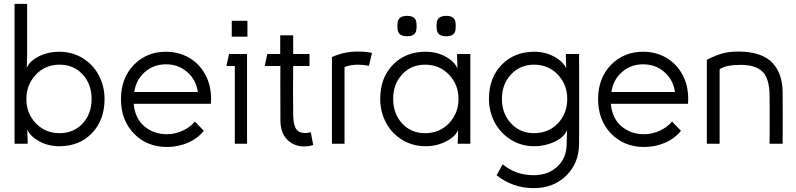

<svg xmlns="http://www.w3.org/2000/svg" viewBox="-20 -753 4170 1006"><path d="M292 -414.1Q217.3 -414.1 167.7 -361.6Q118.2 -309.1 118.2 -233.9Q118.2 -159.2 167.7 -107.2Q217.3 -55.2 292 -55.2Q366.2 -55.2 413.1 -106.2Q460 -157.2 460 -233.9Q460 -312 413.1 -363Q366.2 -414.1 292 -414.1ZM56.2 0V-732.9H122.1V-460L120.1 -397Q135.3 -433.6 183.8 -457.8Q232.4 -481.9 290 -481.9Q357.9 -481.9 412.6 -448.7Q467.3 -415.5 497.6 -358.6Q527.8 -301.8 527.8 -233.9Q527.8 -124.5 462.2 -55.7Q396.5 13.2 290 13.2Q232.4 13.2 185.5 -12.7Q138.7 -38.6 123 -74.2L125 -9.8V0Z M1047.9 -67.9Q1015.6 -26.9 964.1 -4.9Q912.6 17.1 855 17.1Q749.5 17.1 681.6 -53.2Q613.8 -123.5 613.8 -232.9Q613.8 -343.3 680.9 -412.6Q748 -481.9 849.6 -481.9Q916 -481.9 969.7 -451.2Q1023.4 -420.4 1054.4 -364.5Q1085.4 -308.6 1085.9 -237.8Q1085.9 -217.8 1085 -209H680.7Q687 -133.8 735.6 -91.8Q784.2 -49.8 855 -49.8Q896.5 -49.8 936.8 -68.1Q977.1 -86.4 1001 -116.2ZM683.6 -271H1016.6Q1007.3 -335.4 960.9 -375.7Q914.6 -416 849.6 -416Q785.2 -416 739 -375.7Q692.9 -335.4 683.6 -271Z M1194.3 -644H1276.4V-561H1194.3ZM1166.5 -407.2 1180.2 -470.2H1274.4V0H1210.4V-407.2Z M1573.2 14.2Q1520 14.2 1484.6 -21.7Q1449.2 -57.6 1449.2 -123Q1449.2 -171.4 1449 -229.7Q1448.7 -288.1 1448.7 -327.1Q1448.7 -366.2 1449.2 -407.2H1367.2L1380.4 -470.2H1448.2V-567.9H1516.1V-470.2H1601.6V-407.2H1516.1Q1514.6 -282.2 1516.1 -157.2Q1516.1 -134.8 1518.3 -118.7Q1520.5 -102.5 1526.4 -87.4Q1532.2 -72.3 1544.7 -64.5Q1557.1 -56.6 1575.2 -56.2Q1585.4 -54.7 1608.4 -60.1L1621.1 6.8Q1598.6 14.2 1573.2 14.2Z M1913.1 -408.2Q1883.3 -414.1 1856.9 -414.1Q1816.9 -414.1 1785.2 -401.9V0H1719.2V-454.1Q1783.7 -482.9 1852.1 -482.9Q1894.5 -482.9 1929.2 -476.1Z M2208 -55.2Q2283.2 -55.2 2332.8 -107.4Q2382.3 -159.7 2382.3 -234.9Q2382.3 -309.6 2332.5 -361.8Q2282.7 -414.1 2208 -414.1Q2133.8 -414.1 2086.9 -363Q2040 -312 2040 -234.9Q2040 -157.2 2086.9 -106.2Q2133.8 -55.2 2208 -55.2ZM1972.2 -234.9Q1972.2 -345.2 2038.6 -413.6Q2105 -481.9 2210 -481.9Q2268.1 -481.9 2314.7 -456.3Q2361.3 -430.7 2377 -394L2375 -458V-470.2H2444.3V0H2378.4V-7.8L2380.4 -71.8Q2365.2 -36.1 2315.9 -11.5Q2266.6 13.2 2210 13.2Q2141.1 13.2 2085.9 -21.2Q2030.8 -55.7 2001.5 -112.1Q1972.2 -168.5 1972.2 -234.9ZM2063 -603Q2061.5 -616.2 2063 -629.9Q2064.5 -669.9 2113.3 -669.9Q2160.6 -669.9 2162.1 -629.9Q2163.6 -616.2 2162.1 -603Q2160.6 -563 2113.3 -563Q2064.5 -563 2063 -603ZM2268.1 -603Q2266.6 -616.2 2268.1 -629.9Q2269.5 -669.9 2318.4 -669.9Q2365.7 -669.9 2367.2 -629.9Q2368.7 -616.2 2367.2 -603Q2365.7 -563 2318.4 -563Q2269.5 -563 2268.1 -603Z M2777.8 -55.2Q2853.5 -55.2 2902.8 -106.4Q2952.1 -157.7 2952.1 -234.9Q2952.1 -310.5 2902.6 -362.3Q2853 -414.1 2777.8 -414.1Q2706.1 -414.1 2658 -363.3Q2609.9 -312.5 2609.9 -234.9Q2609.9 -156.7 2658 -106Q2706.1 -55.2 2777.8 -55.2ZM2542 -234.9Q2542 -345.2 2608.4 -413.6Q2674.8 -481.9 2779.8 -481.9Q2835.9 -481.9 2883.3 -456.5Q2930.7 -431.2 2946.8 -394L2944.8 -458V-470.2H3014.2Q3015.1 -235.4 3014.2 0Q3013.7 102.1 2946.5 167.5Q2879.4 232.9 2775.9 232.9Q2720.7 232.9 2670.7 214.8Q2620.6 196.8 2582 165L2613.8 107.9Q2682.6 165 2775.9 165Q2852.1 165 2900.6 119.4Q2949.2 73.7 2949.2 0V-7.8L2951.2 -71.8Q2936 -33.7 2886 -10.3Q2835.9 13.2 2779.8 13.2Q2711.4 13.2 2656.5 -21.2Q2601.6 -55.7 2571.8 -112.1Q2542 -168.5 2542 -234.9Z M3547.9 -67.9Q3515.6 -26.9 3464.1 -4.9Q3412.6 17.1 3355 17.1Q3249.5 17.1 3181.6 -53.2Q3113.8 -123.5 3113.8 -232.9Q3113.8 -343.3 3180.9 -412.6Q3248 -481.9 3349.6 -481.9Q3416 -481.9 3469.7 -451.2Q3523.4 -420.4 3554.4 -364.5Q3585.4 -308.6 3585.9 -237.8Q3585.9 -217.8 3585 -209H3180.7Q3187 -133.8 3235.6 -91.8Q3284.2 -49.8 3355 -49.8Q3396.5 -49.8 3436.8 -68.1Q3477.1 -86.4 3501 -116.2ZM3183.6 -271H3516.6Q3507.3 -335.4 3460.9 -375.7Q3414.6 -416 3349.6 -416Q3285.2 -416 3239 -375.7Q3192.9 -335.4 3183.6 -271Z M3750.5 0H3683.6V-439.9Q3729.5 -463.4 3765.4 -473.1Q3801.3 -482.9 3849.6 -482.9Q3911.1 -482.9 3956.5 -467.3Q4002 -451.7 4028.3 -422.6Q4054.7 -393.6 4067.4 -356Q4080.1 -318.4 4080.6 -271Q4082 -135.7 4080.6 0H4012.2Q4013.7 -126 4012.2 -252Q4011.7 -340.8 3975.8 -377Q3939.9 -413.1 3860.4 -413.1Q3782.7 -413.1 3750.5 -390.1Z"/></svg>

Font: Kreadon
Style: Regular
Weight: 400
Designer: kohakuno
Foundry: StudioGnu
Version: Version 1.000;Glyphs 3.1.2 (3151)